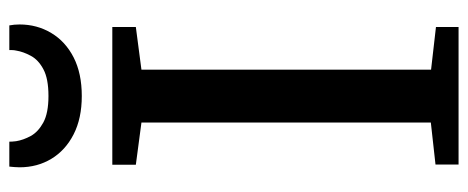

<svg xmlns="http://www.w3.org/2000/svg" viewBox="-316 -688 1004 412"><g transform="rotate(-90 186.0 -482.0)"><path d="M129 -59.5V-680.5L38.5 -692.5V-743H334V-692.5L242.5 -680.5V-59L334 -48.5V0H39V-49.5ZM186 -808.5Q138 -808.5 103.8 -826Q69.5 -843.5 51.2 -873.8Q33 -904 33 -942Q33 -947.5 33.5 -953.2Q34 -959 34.5 -964H88Q88 -961.5 88.2 -957.8Q88.5 -954 89 -949.5Q91.5 -934 100.2 -918Q109 -902 129.2 -891Q149.5 -880 186 -880Q223 -880 243.2 -890.8Q263.5 -901.5 272.2 -917.8Q281 -934 283.5 -949.5Q284.5 -954 284.5 -957.8Q284.5 -961.5 284.5 -964H337.5Q338.5 -959 339 -953.2Q339.5 -947.5 339.5 -942Q339.5 -904.5 321.2 -874Q303 -843.5 268.8 -826Q234.5 -808.5 186 -808.5Z"/></g></svg>

Font: Merriweather 24pt Medium
Style: Regular
Weight: 500
Designer: Eben Sorkin
Foundry: Eben Sorkin
Version: Version 2.100